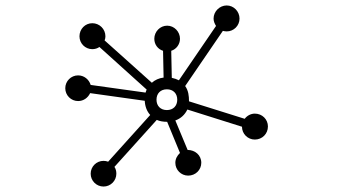

<svg xmlns="http://www.w3.org/2000/svg" viewBox="-20 -651 1240 703"><path d="M553 -286C553 -309 568 -324 591 -324C614 -324 629 -309 629 -286C629 -263 614 -248 591 -248C568 -248 553 -263 553 -286ZM219 -328C219 -302 240 -281 266 -281C286 -281 302 -293 310 -310L510 -282C511 -261 518 -243 530 -230L376 -59C370 -61 365 -62 359 -62C333 -62 312 -41 312 -15C312 11 333 32 359 32C385 32 406 11 406 -15C406 -24 404 -33 399 -40L554 -212C565 -207 578 -205 592 -205L639 -91C629 -82 622 -69 622 -55C622 -29 643 -8 669 -8C696 -8 717 -29 717 -55C717 -83 694 -102 667 -102L622 -210C642 -217 657 -231 666 -250L866 -187C866 -161 887 -140 913 -140C940 -140 961 -161 961 -188C961 -214 940 -235 913 -235C898 -235 884 -227 876 -216L672 -280C672 -300 670 -319 658 -336L796 -538C800 -537 805 -536 810 -536C836 -536 857 -557 857 -583C857 -609 836 -631 810 -631C784 -631 762 -609 762 -583C762 -573 766 -564 771 -556L635 -357C627 -361 619 -364 609 -366L607 -465C626 -471 639 -489 639 -509C639 -535 618 -557 592 -557C566 -557 545 -535 545 -509C545 -488 558 -471 577 -465L579 -367C562 -365 547 -358 536 -348L363 -503C365 -508 366 -513 366 -518C366 -545 344 -566 318 -566C292 -566 271 -545 271 -518C271 -492 292 -471 318 -471C328 -471 337 -474 344 -479L517 -323C516 -320 514 -316 513 -312L312 -340C306 -360 288 -375 266 -375C240 -375 219 -354 219 -328Z"/></svg>

Font: CryptoKit 1.4
Style: Regular
Weight: 400
Monospace: yes
Designer: Oceane Juvin
Foundry: http://www.head-geneve.ch
Version: Version 1.000